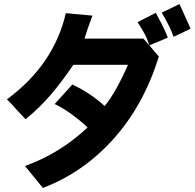

<svg xmlns="http://www.w3.org/2000/svg" viewBox="-20 -788 960 945"><path d="M869 -623 834 -607Q826 -631 813.5 -657Q801 -683 776 -726Q783 -730 820 -747L863 -768Q865 -763 868 -757Q871 -751 874 -745Q899 -691 918 -647ZM715 -565Q704 -599 691.5 -622Q679 -645 657 -679L747 -725Q758 -704 762 -696Q791 -643 806 -603Q746 -577 715 -565ZM686 -598 714 -566Q754 -518 762 -510Q687 -269 538 -103.5Q389 62 191 137L103 29Q276 -33 411 -161Q378 -192 335.5 -223.5Q293 -255 249 -276L288 -319Q328 -364 336 -372Q427 -329 495 -266Q549 -331 610 -469H341Q289 -392 234.5 -327Q180 -262 106 -201L60 -250Q38 -276 14 -299Q245 -469 304 -723Q334 -721 347 -719Q379 -717 435 -711Q408 -640 396 -598Z"/></svg>

Font: BM Euljiro oraeorae
Style: Regular
Weight: 400
Designer: Bongjin Kim; Bomjun Kim; Myungsoo Han; Hyesun Chae; Mikyoung Jeong; Wujin Sim; Minjae Kang; Suwha Jang;
Foundry: Sandoll Inc.
Version: Version 1.000;hotconv 1.0.109;makeexe 2.5.65596